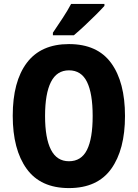

<svg xmlns="http://www.w3.org/2000/svg" viewBox="-20 -950 703 980"><path d="M618 -358Q618 -186 547.5 -88Q477 10 332 10Q187 10 116 -88.5Q45 -187 45 -359Q45 -534 117 -629.5Q189 -725 332 -725Q477 -725 547.5 -628Q618 -531 618 -358ZM210 -358Q210 -245 240 -186Q270 -127 332 -127Q395 -127 424 -185Q453 -243 453 -358Q453 -473 424 -532Q395 -591 332 -591Q270 -591 240 -531.5Q210 -472 210 -358ZM513 -920Q497 -902 469.5 -874.5Q442 -847 412 -819Q382 -791 357 -770H250V-783Q275 -820 300 -858Q325 -896 343 -930H513Z"/></svg>

Font: Noto Sans Condensed ExtraBold
Style: Regular
Weight: 800
Width: 3
Designer: Monotype Design Team
Foundry: Monotype Imaging Inc.
Version: Version 2.013; ttfautohint (v1.8.4.7-5d5b)